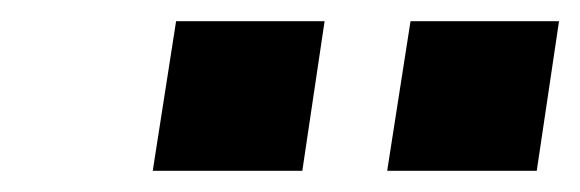

<svg xmlns="http://www.w3.org/2000/svg" viewBox="-20 -753 547 181"><path d="M345 -592 367 -733H507L486 -592ZM124 -592 146 -733H286L265 -592Z"/></svg>

Font: Nunito Sans 8pt ExtraBold
Style: Italic
Weight: 800
Italic angle: -9°
Version: Version 3.101;gftools[0.9.27]